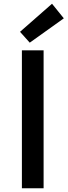

<svg xmlns="http://www.w3.org/2000/svg" viewBox="-20 -1006 361 1026"><path d="M97 0H213V-737H97ZM139 -778 321 -908 258 -986 87 -836Z"/></svg>

Font: Noto Sans CJK TC Medium
Style: Regular
Weight: 500
Designer: Ryoko NISHIZUKA 西塚涼子 (kana, bopomofo & ideographs); Paul D. Hunt (Latin, Greek & Cyrillic); Sandoll Communications 산돌커뮤니
Foundry: Adobe
Version: Version 2.004;hotconv 1.0.118;makeotfexe 2.5.65603